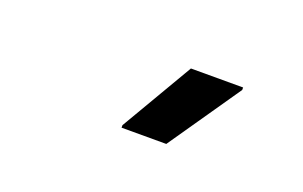

<svg xmlns="http://www.w3.org/2000/svg" viewBox="-36 -807 572 363"><g transform="rotate(20 250.0 -625.0)"><path d="M217.5 -550V-555L302.5 -700H407.5V-695L307.5 -550Z"/></g></svg>

Font: Familjen Grotesk GF Medium
Style: Italic
Weight: 500
Designer: Anders Wikstroem, Jonas Baeckman, Matilda Gysing, Kristian Moeller
Foundry: Familjen STHML AB
Version: Version 2.000; Beta; Release 4; Build 6